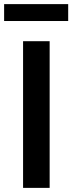

<svg xmlns="http://www.w3.org/2000/svg" viewBox="-35 -912 351 932"><path d="M77 -712H206V0H77ZM-15 -892H296V-810H-15Z"/></svg>

Font: Muli
Style: Bold
Weight: 700
Designer: Vernon Adams
Foundry: Vernon Adams
Version: Version 2.001